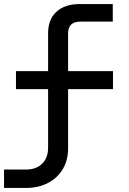

<svg xmlns="http://www.w3.org/2000/svg" viewBox="-20 -750 640 950"><path d="M0 180V89H108Q159 89 188.5 60Q218 31 218 -19V-309H59V-398H218V-586Q218 -654 259.5 -692Q301 -730 375 -730H538V-643H378Q317 -643 317 -585V-398H539V-309H317V-17Q317 43 290.5 87Q264 131 217 155.5Q170 180 107 180Z"/></svg>

Font: JetBrainsMono NFM Medium
Style: Regular
Weight: 500
Monospace: yes
Designer: Philipp Nurullin, Konstantin Bulenkov
Foundry: JetBrains
Version: Version 2.304; ttfautohint (v1.8.4.7-5d5b);Nerd Fonts 3.3.0